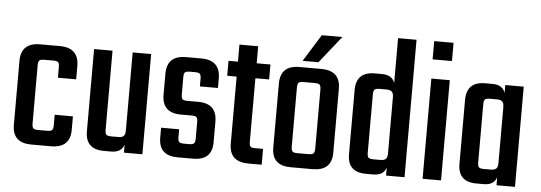

<svg xmlns="http://www.w3.org/2000/svg" viewBox="-46 -801 2621 931"><g transform="rotate(5 1264.5 -335.0)"><path d="M319.8 -334H231V-386.2Q231 -403.8 225.1 -409.4Q219.2 -415 201.2 -415H158.2Q140.1 -415 134 -409.4Q127.9 -403.8 127.9 -386.2V-102.1Q127.9 -84.5 134 -78.9Q140.1 -73.2 158.2 -73.2H201.2Q219.2 -73.2 225.1 -78.9Q231 -84.5 231 -102.1V-153.8H319.8V-87.9Q319.8 0 226.1 0H130.9Q38.1 0 38.1 -87.9V-398.9Q38.1 -487.8 130.9 -487.8H226.1Q319.8 -487.8 319.8 -398.9Z M581.5 -487.8H671.4V0H581.5V-39.1Q568.8 0 519.5 0H483.4Q393.6 0 393.6 -87.9V-487.8H483.4V-102.1Q483.4 -84.5 489.5 -78.9Q495.6 -73.2 513.7 -73.2H548.8Q566.4 -73.2 574 -81.1Q581.5 -88.9 581.5 -107.9Z M922.4 -98.1V-179.2Q922.4 -196.8 916.3 -202.4Q910.2 -208 892.1 -208H841.3Q748.5 -208 748.5 -295.9V-398.9Q748.5 -487.8 841.3 -487.8H914.6Q1008.3 -487.8 1008.3 -398.9V-352.1H920.4V-390.1Q920.4 -407.7 914.3 -413.3Q908.2 -418.9 890.1 -418.9H866.2Q848.1 -418.9 842.3 -413.3Q836.4 -407.7 836.4 -390.1V-306.2Q836.4 -288.1 842.3 -282.5Q848.1 -276.9 866.2 -276.9H918.5Q1010.3 -276.9 1010.3 -188V-87.9Q1010.3 0 917.5 0H843.3Q750.5 0 750.5 -87.9V-136.2H838.4V-98.1Q838.4 -80.1 844.2 -74.5Q850.1 -68.8 868.2 -68.8H892.1Q910.2 -68.8 916.3 -74.7Q922.4 -80.6 922.4 -98.1Z M1252 -415H1185.1V-106Q1185.1 -87.9 1190.4 -82.5Q1195.8 -77.1 1213.9 -77.1H1252V0H1188Q1093.8 0 1093.8 -87.9V-415H1047.9V-487.8H1093.8V-570.8H1185.1V-487.8H1252Z M1587.9 -650.9 1482.9 -519H1405.8L1487.8 -650.9ZM1503.9 -101.1V-387.2Q1503.9 -405.3 1497.8 -411.1Q1491.7 -417 1473.6 -417H1418.9Q1400.9 -417 1395.3 -411.1Q1389.6 -405.3 1389.6 -387.2V-101.1Q1389.6 -83 1395.5 -76.9Q1401.4 -70.8 1418.9 -70.8H1473.6Q1491.7 -70.8 1497.8 -76.9Q1503.9 -83 1503.9 -101.1ZM1392.6 -487.8H1499.5Q1592.8 -487.8 1592.8 -398.9V-87.9Q1592.8 0 1499.5 0H1392.6Q1300.8 0 1300.8 -87.9V-398.9Q1300.8 -487.8 1392.6 -487.8Z M1789.6 -73.2H1824.2Q1841.8 -73.2 1849.6 -81.1Q1857.4 -88.9 1857.4 -107.9V-380.9Q1857.4 -399.9 1849.6 -408Q1841.8 -416 1824.2 -416H1789.6Q1771.5 -416 1765.4 -410.2Q1759.3 -404.3 1759.3 -387.2V-102.1Q1759.3 -84.5 1765.4 -78.9Q1771.5 -73.2 1789.6 -73.2ZM1857.4 -668.9H1947.3V0H1857.4V-39.1Q1844.7 0 1795.4 0H1759.3Q1669.4 0 1669.4 -87.9V-399.9Q1669.4 -488.8 1759.3 -488.8H1795.4Q1844.7 -488.8 1857.4 -450.2Z M2125 0H2035.2V-487.8H2125ZM2033.2 -581.1V-669.9H2127.4V-581.1Z M2327.1 -73.2H2361.8Q2379.4 -73.2 2387.2 -81.1Q2395 -88.9 2395 -107.9V-379.9Q2395 -398.9 2387.2 -407Q2379.4 -415 2361.8 -415H2327.1Q2309.1 -415 2303 -409.4Q2296.9 -403.8 2296.9 -386.2V-102.1Q2296.9 -84.5 2303 -78.9Q2309.1 -73.2 2327.1 -73.2ZM2395 -487.8H2484.9V0H2395V-39.1Q2382.3 0 2333 0H2296.9Q2207 0 2207 -87.9V-398.9Q2207 -487.8 2296.9 -487.8H2333Q2382.3 -487.8 2395 -449.2Z"/></g></svg>

Font: Teko
Style: Regular
Weight: 400
Designer: Manushi Parikh, Jonny Pinhorn
Foundry: Indian Type Foundry
Version: Version 2.000;PS 1.0;hotconv 1.0.79;makeotf.lib2.5.61930